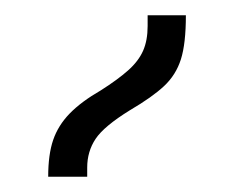

<svg xmlns="http://www.w3.org/2000/svg" viewBox="-20 -834 305 251"><path d="M43 -603Q43 -632 49.5 -651Q56 -670 71 -685.5Q86 -701 112 -716Q134 -730 147.5 -742Q161 -754 167 -767.5Q173 -781 173 -800V-814H223Q223 -777 216.5 -756.5Q210 -736 194.5 -721.5Q179 -707 150 -690Q116 -669 105 -652.5Q94 -636 94 -615V-603Z"/></svg>

Font: Noto Sans Armenian Light
Style: Regular
Weight: 300
Designer: Monotype Design Team
Foundry: Monotype Imaging Inc.
Version: Version 2.007